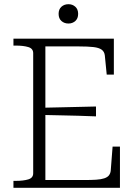

<svg xmlns="http://www.w3.org/2000/svg" viewBox="-20 -894 646 914"><path d="M551 -196V0H44V-33H55Q91 -33 114.5 -40Q138 -47 138 -69V-641Q138 -663 114.5 -670Q91 -677 55 -677H44V-710H522V-539H488L479 -630Q477 -648 464 -657.5Q451 -667 424.5 -670Q398 -673 356 -673H196V-37H381Q414 -37 437.5 -38.5Q461 -40 476 -45Q491 -50 498 -58.5Q505 -67 507 -80L516 -196ZM173 -381Q220 -382 264.5 -383Q309 -384 352 -385Q395 -386 437 -387V-340Q395 -342 352 -343Q309 -344 264.5 -345Q220 -346 173 -347ZM306 -782Q286 -782 272.5 -794Q259 -806 259 -828Q259 -850 272.5 -862Q286 -874 306 -874Q325 -874 338.5 -862Q352 -850 352 -828Q352 -806 338.5 -794Q325 -782 306 -782Z"/></svg>

Font: Roboto Serif 36pt ExtraLight
Style: Regular
Weight: 250
Designer: Greg Gazdowicz
Foundry: Commercial Type
Version: Version 1.008